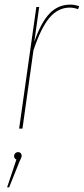

<svg xmlns="http://www.w3.org/2000/svg" viewBox="-20 -548 357 818"><path d="M279.3 -528.3Q298.8 -528.3 317.4 -521.5L312.5 -508.8Q294.9 -515.6 277.8 -515.6Q227.5 -515.6 191.2 -472.9Q154.8 -430.2 122.6 -334L75.7 0H61.5L134.8 -518.1H147L126 -369.6Q154.8 -452.6 191.2 -490.5Q227.5 -528.3 279.3 -528.3ZM57.1 100.1Q64 100.1 68.1 104.2Q72.3 108.4 72.3 115.2Q72.3 122.6 63.5 139.2L19 250H10.3L49.8 131.8Q40 127 40 117.7Q40 110.4 44.9 105.2Q49.8 100.1 57.1 100.1Z"/></svg>

Font: Fira Sans Compressed Hair
Style: Italic
Weight: 100
Width: 3
Italic angle: -8°
Designer: Carrois Corporate & Edenspiekermann AG
Foundry: Carrois Corporate GbR & Edenspiekermann AG
Version: Version 4.203;PS 004.203;hotconv 1.0.88;makeotf.lib2.5.64775